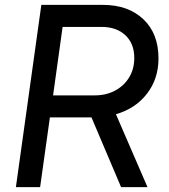

<svg xmlns="http://www.w3.org/2000/svg" viewBox="-20 -765 691 785"><path d="M45 0 149 -745H401Q504 -745 566 -686.5Q628 -628 628 -526Q628 -443 581 -382Q534 -321 454 -298L583 0H475L354 -285H184L144 0ZM197 -375H366Q414 -375 450.5 -394.5Q487 -414 508 -448.5Q529 -483 529 -528Q529 -587 492.5 -621Q456 -655 395 -655H236Z"/></svg>

Font: Plus Jakarta Sans Medium
Style: Italic
Weight: 500
Italic angle: -8°
Designer: Gumpita Rahayu
Foundry: Tokotype
Version: Version 2.071; ttfautohint (v1.8.4.7-5d5b);gftools[0.9.29]